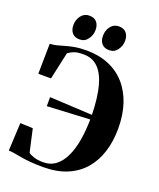

<svg xmlns="http://www.w3.org/2000/svg" viewBox="-173 -1064 973 1178"><g transform="rotate(20 314.0 -475.0)"><path d="M254 11Q203.5 11 168 7.8Q132.5 4.5 107.2 0Q82 -4.5 61.8 -8.2Q41.5 -12 21.5 -12.5L30.5 -195L113 -191.5L146 -44Q154 -35 180.2 -26Q206.5 -17 242.5 -17Q291.5 -17 326 -44Q360.5 -71 382.5 -119Q404.5 -167 414.8 -229.2Q425 -291.5 426 -362.5L147.5 -348V-407L426 -392.5Q423.5 -503 404.2 -576.2Q385 -649.5 347.2 -686.8Q309.5 -724 251.5 -724Q209.5 -724 188 -715Q166.5 -706 152.5 -695L113.5 -517H30.5L33.5 -714Q56.5 -714.5 78.2 -720.2Q100 -726 125.5 -733.5Q151 -741 183.8 -747Q216.5 -753 260.5 -753Q341.5 -753 405.5 -726.5Q469.5 -700 514.2 -649.8Q559 -599.5 582.8 -528.5Q606.5 -457.5 606.5 -368.5Q606.5 -285 584.5 -215.5Q562.5 -146 518.8 -95.2Q475 -44.5 409 -16.8Q343 11 254 11ZM195.5 -801.5Q163.5 -801.5 147 -820.8Q130.5 -840 130.5 -872Q130.5 -907.5 150.8 -933.5Q171 -959.5 203 -959.5H204Q236.5 -959.5 252.8 -940.2Q269 -921 269 -888.5Q269 -856 249.2 -828.8Q229.5 -801.5 196.5 -801.5ZM388.5 -801.5Q356.5 -801.5 340 -820.8Q323.5 -840 323.5 -872Q323.5 -907.5 343.5 -933.5Q363.5 -959.5 396 -959.5H397Q429 -959.5 445.5 -940.2Q462 -921 462 -888.5Q462 -856 442.2 -828.8Q422.5 -801.5 389.5 -801.5Z"/></g></svg>

Font: Merriweather 144pt
Style: Bold
Weight: 700
Version: Version 2.100